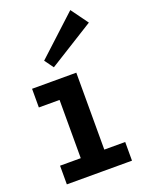

<svg xmlns="http://www.w3.org/2000/svg" viewBox="-143 -821 666 889"><g transform="rotate(-20 190.0 -376.5)"><path d="M130 -28V-471H246V-28ZM28 0V-92H349V0ZM28 -379V-471H217V-379ZM157 -530 125 -574 319 -753 380 -669Z"/></g></svg>

Font: BioRhyme SemiBold
Style: Regular
Weight: 600
Designer: Aoife Mooney
Foundry: Aoife Mooney Type
Version: Version 1.600;gftools[0.9.33]